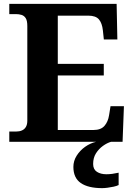

<svg xmlns="http://www.w3.org/2000/svg" viewBox="-20 -734 693 994"><path d="M28.1 0V-53H63.2Q80.5 -53 93.5 -58.7Q106.5 -64.3 114 -76.8Q121.4 -89.3 121.4 -109.6V-599.4Q121.4 -626.8 113.3 -639.7Q105.2 -652.7 91.6 -656.8Q78.1 -661 62 -661H28.1V-714H583.8L587.6 -529.7H517.6L512.6 -576.8Q508.6 -613.8 492.3 -633.4Q476 -653 436.8 -653H279.2V-403.2H517.3V-343.2H279.2V-61H464.1Q502.4 -61 521 -82.6Q539.6 -104.2 544.6 -137.2L552.2 -184.3H621.6L614.6 0ZM509.1 240Q436.4 240 398.2 213.5Q359.9 187 359.9 130Q359.9 99 376.9 72Q393.9 45 420.7 26Q447.5 7 477.9 0H555.2Q534.2 6 512.7 21.5Q491.2 37 476.7 60Q462.2 83 462.2 115Q462.2 142.8 481.7 155.5Q501.2 168.1 531.2 168.1Q545.2 168.1 560.7 166.1Q576.2 164.1 594.2 160.1V224Q584.2 229 568.2 232.5Q552.2 236 536.1 238Q520.1 240 509.1 240Z"/></svg>

Font: Noto Serif Malayalam
Style: Regular
Weight: 400
Designer: Indian type Foundry, Jelle Bosma, Monotype Design Team
Foundry: Monotype Imaging Inc.
Version: Version 2.103